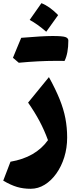

<svg xmlns="http://www.w3.org/2000/svg" viewBox="-20 -880 471 1188"><path d="M395.5 -28.8Q395.5 35.6 377.7 92.8Q359.9 149.9 328.6 193.8Q297.4 237.8 256.6 262.9Q215.8 288.1 169.9 288.1Q123.5 288.1 85 276.6Q46.4 265.1 0 237.8L44.9 120.6Q200.2 94.2 276.9 -12.7Q254.4 -74.2 224.9 -129.9Q195.3 -185.5 153.8 -245.1L282.7 -402.8Q323.7 -328.6 348.6 -267.1Q373.5 -205.6 384.5 -148.2Q395.5 -90.8 395.5 -28.8ZM96.2 -491.7Q73.7 -511.7 60.1 -522.5Q73.2 -555.7 86.2 -585.9Q99.1 -616.2 111.3 -646Q244.1 -657.2 304.9 -657.2Q365.7 -657.2 384.3 -650.9Q402.8 -644.5 402.8 -629.4Q402.8 -549.8 379.4 -502.9Q369.6 -503.4 357.9 -503.4H323.7Q220.2 -503.4 96.2 -491.7ZM163.6 -756.8Q231 -852.5 236.3 -860.4Q287.1 -840.8 339.8 -786.6Q303.2 -735.4 266.1 -683.6Q212.9 -730 163.6 -756.8Z"/></svg>

Font: Pinar-DS2-FD ExtraBold
Style: Regular
Weight: 800
Designer: Amin Abedi
Version: Version 3.000